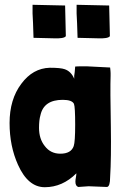

<svg xmlns="http://www.w3.org/2000/svg" viewBox="-20 -780 520 802"><path d="M442 -474V-464Q440 -406 443 -252Q445 -119 440 -40Q440 -1 427 1L350 -2L307 1Q295 -3 295 -21Q295 -29 297 -39Q299 -50 299 -56Q241 2 167 2Q97 2 55 -92Q20 -170 20 -266Q20 -365 69 -430Q117 -495 188 -497Q233 -497 250 -491Q277 -482 290 -451Q289 -463 292 -478Q294 -496 294 -502Q294 -503 342 -503Q412 -500 440 -498Q442 -482 442 -474ZM143 -246Q143 -200 167 -170Q191 -138 232 -138Q277 -138 288 -170Q294 -188 294 -259Q294 -333 289 -346Q281 -363 242 -363Q163 -363 149 -299Q143 -279 143 -246ZM252 -757 255 -629Q248 -618 203 -620L120 -622Q120 -636 118 -683Q115 -726 116 -760ZM436 -757 439 -629Q432 -618 387 -620L304 -622Q304 -636 302 -683Q299 -726 300 -760Z"/></svg>

Font: Londrina Solid
Style: Regular
Weight: 400
Designer: Marcelo Magalhaes
Foundry: Marcelo Magalh„es
Version: Version 1.001 2011